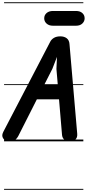

<svg xmlns="http://www.w3.org/2000/svg" viewBox="-41 -1250 768 1698"><path d="M42 0Q20.5 0 3.2 -10.8Q-14 -21.5 -19.2 -40.5Q-24.5 -59.5 -11 -85.5L403 -880.5Q413 -901 435.5 -914.8Q458 -928.5 493 -928.5Q526.5 -928.5 548.8 -911.8Q571 -895 573.5 -861L642 -66Q644.5 -32.5 625.8 -16.2Q607 0 577 0Q544 0 526.8 -15.8Q509.5 -31.5 507.5 -58L481 -371.5H285L120.5 -46.5Q106 -20.5 88.5 -10.2Q71 0 42 0ZM350.5 -500.5H470L458 -640L463 -747L422 -641ZM42 0Q20.5 0 3.2 -10.8Q-14 -21.5 -19.2 -40.5Q-24.5 -59.5 -11 -85.5L403 -880.5Q413 -901 435.5 -914.8Q458 -928.5 493 -928.5Q526.5 -928.5 548.8 -911.8Q571 -895 573.5 -861L642 -66Q644.5 -32.5 625.8 -16.2Q607 0 577 0Q544 0 526.8 -15.8Q509.5 -31.5 507.5 -58L481 -371.5H285L120.5 -46.5Q106 -20.5 88.5 -10.2Q71 0 42 0ZM350.5 -500.5H470L458 -640L463 -747L422 -641ZM427 -1022.5Q392 -1022.5 371 -1041.5Q350 -1060.5 350 -1088Q350 -1116 371 -1134.5Q392 -1153 427 -1153H631.5Q667 -1153 687.2 -1134.5Q707.5 -1116 707.5 -1088Q707.5 -1061.5 687.2 -1042Q667 -1022.5 631.5 -1022.5ZM-5 420.5H696V428.5H-5ZM-5 -16H696V0H-5ZM-5 -505.5H696V-497.5H-5ZM-5 -1230H696V-1222H-5Z"/></svg>

Font: Edu VIC WA NT Pre Guide
Style: Regular
Weight: 400
Designer: Tina and Corey Anderson, Eben Sorkin, Mirko Velimirovic
Foundry: Google for Education
Version: Version 1.000